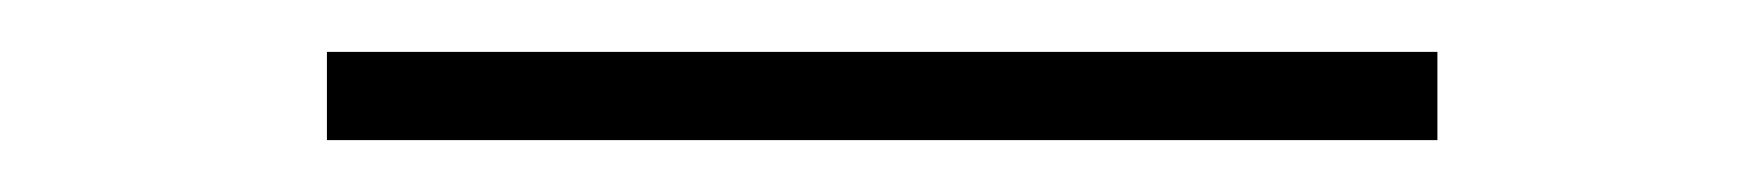

<svg xmlns="http://www.w3.org/2000/svg" viewBox="-20 84 680 74"><path d="M106 104H534V138H106Z"/></svg>

Font: Titillium Web
Style: Thin
Weight: 200
Version: Version 1.001;PS 57.000;hotconv 1.0.70;makeotf.lib2.5.55311